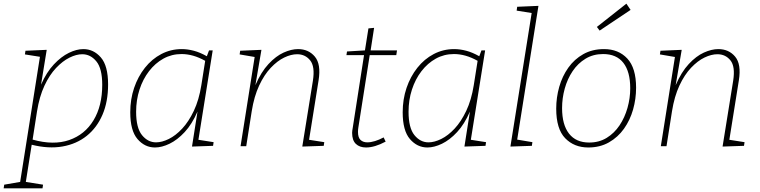

<svg xmlns="http://www.w3.org/2000/svg" viewBox="-64 -798 4146 1048"><path d="M-44 230 -41 210 46 195 154 -488 72 -501 75 -521 191 -526 160 -336Q190 -404 230 -446.5Q270 -489 312 -509.5Q354 -530 391 -530Q447 -530 486.5 -484.5Q526 -439 526 -337Q526 -243 495.5 -172Q465 -101 409.5 -56.5Q354 -12 277.5 1.5Q201 15 109 -8L77 195L171 210L168 230ZM138 -190 114 -36Q228 -4 313.5 -33.5Q399 -63 446.5 -141.5Q494 -220 494 -335Q494 -424 462 -463Q430 -502 385 -502Q353 -502 315.5 -483.5Q278 -465 242 -427Q206 -389 178.5 -330Q151 -271 138 -190Z M782 7Q726 7 686.5 -39Q647 -85 647 -185Q647 -256 668 -318Q689 -380 727 -428Q765 -476 816.5 -503Q868 -530 928 -530Q960 -530 994 -521Q1028 -512 1065 -491L1077 -523H1097L1019 -35L1102 -22L1099 -2L984 2L1014 -189Q984 -120 944 -77Q904 -34 861.5 -13.5Q819 7 782 7ZM788 -21Q820 -21 857.5 -39.5Q895 -58 930.5 -96Q966 -134 994 -193Q1022 -252 1035 -333L1056 -466Q1022 -485 990 -494Q958 -503 927 -503Q873 -503 828 -478Q783 -453 749.5 -409.5Q716 -366 697.5 -309Q679 -252 679 -188Q679 -100 711 -60.5Q743 -21 788 -21Z M1586 2 1644 -358Q1656 -435 1629 -468.5Q1602 -502 1558 -502Q1525 -502 1487.5 -484Q1450 -466 1414 -428Q1378 -390 1350.5 -331Q1323 -272 1310 -191L1280 0H1249L1326 -487L1244 -501L1247 -521L1363 -526L1330 -333Q1361 -405 1401.5 -448.5Q1442 -492 1484 -511Q1526 -530 1563 -530Q1620 -530 1654.5 -489Q1689 -448 1675 -360L1623 -35L1706 -22L1703 -2Z M2041 -25Q1981 7 1934 7Q1899 7 1878.5 -12.5Q1858 -32 1858 -73Q1858 -80 1859 -86Q1860 -92 1861 -98L1923 -497H1827L1830 -517L1928 -523L1947 -643L1978 -646L1959 -523H2103L2099 -497H1954L1892 -102Q1891 -97 1890.5 -90.5Q1890 -84 1890 -78Q1890 -47 1904 -34Q1918 -21 1941 -21Q1960 -21 1983 -28Q2006 -35 2030 -48Z M2269 7Q2213 7 2173.5 -39Q2134 -85 2134 -185Q2134 -256 2155 -318Q2176 -380 2214 -428Q2252 -476 2303.5 -503Q2355 -530 2415 -530Q2447 -530 2481 -521Q2515 -512 2552 -491L2564 -523H2584L2506 -35L2589 -22L2586 -2L2471 2L2501 -189Q2471 -120 2431 -77Q2391 -34 2348.5 -13.5Q2306 7 2269 7ZM2275 -21Q2307 -21 2344.5 -39.5Q2382 -58 2417.5 -96Q2453 -134 2481 -193Q2509 -252 2522 -333L2543 -466Q2509 -485 2477 -494Q2445 -503 2414 -503Q2360 -503 2315 -478Q2270 -453 2236.5 -409.5Q2203 -366 2184.5 -309Q2166 -252 2166 -188Q2166 -100 2198 -60.5Q2230 -21 2275 -21Z M2722 2 2838 -727 2756 -740 2759 -761 2875 -766 2759 -36 2842 -22 2839 -2Z M3233 -530Q3312 -530 3360 -478.5Q3408 -427 3408 -319Q3408 -258 3391.5 -200Q3375 -142 3342 -95.5Q3309 -49 3260 -21Q3211 7 3147 7Q3070 7 3021 -43.5Q2972 -94 2972 -205Q2972 -266 2988.5 -324Q3005 -382 3038 -428.5Q3071 -475 3120 -502.5Q3169 -530 3233 -530ZM3228 -503Q3174 -503 3132 -477.5Q3090 -452 3061.5 -409.5Q3033 -367 3018.5 -314.5Q3004 -262 3004 -208Q3004 -117 3042 -68.5Q3080 -20 3152 -20Q3206 -20 3247.5 -45.5Q3289 -71 3317.5 -113.5Q3346 -156 3361 -209Q3376 -262 3376 -316Q3376 -407 3338.5 -455Q3301 -503 3228 -503ZM3209 -631 3194 -651 3355 -778 3378 -744Z M3880 2 3938 -358Q3950 -435 3923 -468.5Q3896 -502 3852 -502Q3819 -502 3781.5 -484Q3744 -466 3708 -428Q3672 -390 3644.5 -331Q3617 -272 3604 -191L3574 0H3543L3620 -487L3538 -501L3541 -521L3657 -526L3624 -333Q3655 -405 3695.5 -448.5Q3736 -492 3778 -511Q3820 -530 3857 -530Q3914 -530 3948.5 -489Q3983 -448 3969 -360L3917 -35L4000 -22L3997 -2Z"/></svg>

Font: Bitter ExtraLight
Style: Italic
Weight: 200
Italic angle: -9°
Designer: Sol Matas, and Bitter project Authors
Foundry: Sol Matas
Version: Version 2.001